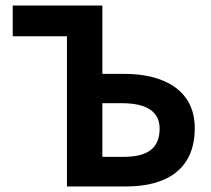

<svg xmlns="http://www.w3.org/2000/svg" viewBox="-20 -674 764 694"><path d="M222 -543V0H435C580 0 684 -60 684 -211C684 -349 571 -407 430 -407H350V-654H26V-543ZM420 -301C511 -301 557 -270 557 -209C557 -137 512 -107 426 -107H350V-301Z"/></svg>

Font: Source Sans Pro SemBd
Style: Regular
Weight: 700
Designer: Paul D. Hunt
Foundry: Adobe Systems Incorporated
Version: Version 2.020;PS 2.0;hotconv 1.0.86;makeotf.lib2.5.63406